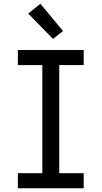

<svg xmlns="http://www.w3.org/2000/svg" viewBox="-20 -1001 540 1021"><path d="M75 0V-80H205V-655H75V-735H425V-655H295V-80H425V0ZM262 -794 130 -929 195 -981 315 -836Z"/></svg>

Font: Iosevka Term Medium
Style: Regular
Weight: 500
Monospace: yes
Designer: Belleve Invis
Foundry: Belleve Invis
Version: Version 26.3.1